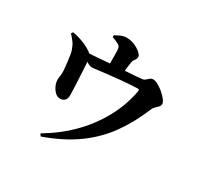

<svg xmlns="http://www.w3.org/2000/svg" viewBox="-182 -1031 1363 1321"><g transform="rotate(30 500.0 -370.5)"><path d="M279 54Q396 -15 485 -104.5Q574 -194 633 -301Q692 -408 715 -527Q718 -540 715 -544.5Q712 -549 700 -548Q634 -545 576.5 -539.5Q519 -534 473.5 -529Q428 -524 399 -520Q370 -516 359 -516Q338 -516 320 -529.5Q302 -543 266 -571L267 -588Q309 -590 353 -593.5Q397 -597 437 -600.5Q477 -604 506 -605Q539 -608 575.5 -610Q612 -612 645.5 -614.5Q679 -617 703 -620Q714 -622 723.5 -631Q733 -640 743 -648Q753 -656 765 -656Q782 -656 806 -643Q830 -630 852 -611Q874 -592 889 -572.5Q904 -553 904 -540Q904 -526 893.5 -515Q883 -504 871 -492.5Q859 -481 854 -467Q801 -338 728 -236.5Q655 -135 549 -58.5Q443 18 291 72ZM275 -220Q253 -220 235 -237.5Q217 -255 206.5 -279Q196 -303 196 -324Q195 -332 197.5 -344Q200 -356 201 -371Q202 -385 200 -409.5Q198 -434 194.5 -463Q191 -492 187 -517.5Q183 -543 177 -556Q167 -585 152 -605Q137 -625 117 -647L126 -661Q157 -656 194 -643.5Q231 -631 259 -615Q290 -597 300 -584.5Q310 -572 312 -544Q313 -530 314.5 -502Q316 -474 318 -440.5Q320 -407 321.5 -373.5Q323 -340 324 -313.5Q325 -287 325 -274Q325 -247 311.5 -233.5Q298 -220 275 -220ZM453 -559Q453 -565 453 -581Q453 -597 453 -618Q453 -639 452.5 -661Q452 -683 452 -700Q451 -717 448 -727Q445 -737 433 -745Q421 -752 407.5 -757.5Q394 -763 379 -768L378 -783Q396 -793 418 -803Q440 -813 466 -813Q498 -813 528.5 -800Q559 -787 579 -769Q599 -751 599 -739Q599 -725 594 -717Q589 -709 583 -701.5Q577 -694 575 -678Q572 -663 569.5 -641.5Q567 -620 565.5 -598.5Q564 -577 564 -562Z"/></g></svg>

Font: Noto Serif TC ExtraBold
Style: Regular
Weight: 800
Designer: Ryoko NISHIZUKA 西塚涼子 (kana & ideographs); Frank Grießhammer (Latin, Greek & Cyrillic); Wenlong ZHANG 张文龙 (bopomofo); San
Foundry: Adobe
Version: Version 2.002-H1;hotconv 1.1.0;makeotfexe 2.6.0